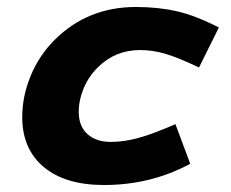

<svg xmlns="http://www.w3.org/2000/svg" viewBox="-20 -510 654 544"><path d="M377 -368.2Q306.2 -368.2 256.8 -318.8Q231 -293 217 -259.8Q203.1 -226.6 203.1 -192.9Q203.1 -152.3 227.8 -130.1Q252.4 -107.9 293.9 -107.9Q330.6 -107.9 370.6 -118.7Q410.6 -129.4 477.1 -158.2L519 -45.9Q407.2 14.2 274.9 14.2Q164.6 14.2 103.8 -36.9Q43 -87.9 43 -178.2Q43 -237.3 66.9 -295.2Q90.8 -353 134.8 -397Q228 -490.2 365.2 -490.2Q428.2 -490.2 481.4 -478Q534.7 -465.8 600.1 -432.1L543.9 -318.8Q482.9 -347.7 447.5 -357.9Q412.1 -368.2 377 -368.2Z"/></svg>

Font: IntelOne Mono Bold
Style: Italic
Weight: 700
Italic angle: -16°
Designer: Fred Shallcrass
Foundry: Frere-Jones Type LLC
Version: Version 1.200;hotconv 1.1.0;makeotfexe 2.6.0;FJTRelease1.2